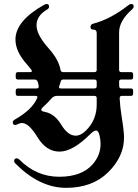

<svg xmlns="http://www.w3.org/2000/svg" viewBox="-20 -738 679 947"><path d="M260.3 -265.1Q245.1 -265.1 233.9 -252.4Q215.8 -231 192.4 -210.4Q183.6 -202.6 183.6 -196Q183.6 -189.5 201.7 -186Q249.5 -176.8 282.2 -122.8Q314.9 -68.8 353.5 -68.8Q379.9 -68.8 407.2 -97.2Q457 -148.9 457 -222.7V-253.9Q457 -265.1 445.8 -265.1ZM278.8 -334.5Q276.4 -323.7 272 -313Q271 -310.5 271 -308.6Q271 -301.8 279.3 -301.8H445.8Q457 -301.8 457 -313V-334.5Q457 -345.7 445.8 -345.7H292Q281.2 -345.7 278.8 -334.5ZM128.4 -382.3Q137.2 -382.3 137.2 -387.2Q137.2 -390.1 133.3 -395.5Q123.5 -408.7 114.3 -418.9Q56.2 -482.9 56.2 -543Q56.2 -634.3 196.8 -713.9Q204.6 -718.3 210 -718.3Q222.2 -718.3 222.2 -704.6Q222.2 -696.8 211.4 -690.4Q160.2 -660.2 160.2 -613.3Q160.2 -566.4 220.7 -498.5Q269.5 -444.3 278.3 -393.6Q280.3 -382.3 291.5 -382.3H445.8Q457 -382.3 457 -393.6V-574.2Q457 -591.8 441.7 -591.8Q426.3 -591.8 426.3 -604.7Q426.3 -617.7 439.5 -621.1Q524.9 -643.1 613.8 -712.9Q620.6 -718.3 627.4 -718.3Q639.2 -718.3 639.2 -706.5Q639.2 -698.7 630.9 -691.4Q567.4 -635.3 567.4 -578.1V-393.6Q567.4 -382.3 578.6 -382.3H625.5Q636.7 -382.3 636.7 -371.1V-356.9Q636.7 -345.7 625.5 -345.7H578.6Q566.9 -345.7 567.4 -334.5L567.9 -313Q568.4 -301.8 579.6 -301.8H625.5Q636.7 -301.8 636.7 -290.5V-276.4Q636.7 -265.1 625.5 -265.1Q625.5 -265.1 580.6 -265.1Q569.8 -265.1 570.3 -252Q572.3 -210.9 579.6 -165Q591.8 -91.3 591.8 -59.6Q591.8 34.2 513.9 111.3Q436 188.5 305.9 188.5Q175.8 188.5 56.6 69.3Q49.8 62.5 49.8 56.2Q49.8 43 63 43Q69.3 43 76.2 49.8Q160.2 133.8 272 133.8Q383.8 133.8 437.5 71.8Q476.1 27.3 476.1 -28.3Q476.1 -49.8 470.5 -72Q464.8 -94.2 453.9 -94.2Q442.9 -94.2 426.3 -77.6Q338.9 9.8 273.7 9.8Q208.5 9.8 165.3 -60.8Q122.1 -131.3 88.9 -131.3Q78.6 -131.3 69.8 -126.5Q61 -121.6 55.2 -121.6Q43 -121.6 43 -134.8Q43 -142.6 53.2 -148.4Q138.7 -196.8 163.1 -253.9Q164.6 -257.3 164.6 -259.3Q164.6 -265.1 154.8 -265.1H68.8Q57.6 -265.1 57.6 -276.4V-290.5Q57.6 -301.8 68.8 -301.8H160.6Q172.4 -301.8 170.9 -313Q169.4 -324.2 166 -334.5Q162.1 -345.7 149.9 -345.7H68.8Q57.6 -345.7 57.6 -356.9V-371.1Q57.6 -382.3 68.8 -382.3Z"/></svg>

Font: UnifrakturMaguntia
Style: Book
Weight: 400
Designer: j. 'mach' wust, Gerrit Ansmann, Georg Duffner, based on a font by Peter Wiegel, original typeface by Carl Albert Fahrenw
Version: Version 2017-03-19